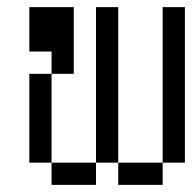

<svg xmlns="http://www.w3.org/2000/svg" viewBox="-20 -520 540 540"><path d="M125 -62.5V0H250V-62.5ZM125 -62.5Q125 -62.5 125 -312.5H62.5Q62.5 -312.5 62.5 -62.5ZM250 -62.5H312.5V0H437.5V-62.5H312.5V-500H250ZM437.5 -62.5H500V-500H437.5ZM125 -312.5H187.5V-500H62.5Q62.5 -500 62.5 -375H125Z"/></svg>

Font: UnifontExMono
Style: Regular
Weight: 500
Version: Version 15.0.06